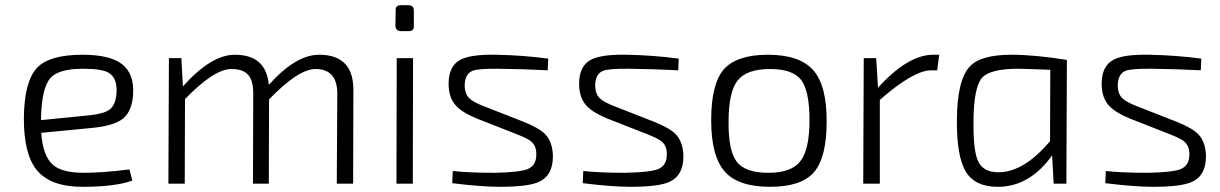

<svg xmlns="http://www.w3.org/2000/svg" viewBox="-20 -708 4703 740"><path d="M490 -12Q424 12 298 12Q176 12 123 -51Q72 -111 72 -251Q73 -395 124 -448Q172 -497 298 -497Q403 -497 450 -461Q498 -424 493 -344Q489 -279 453 -250Q418 -223 335 -215L139 -196Q145 -106 185 -72Q220 -42 303 -42Q374 -42 479 -55ZM328 -264Q383 -270 404 -287Q426 -305 429 -349Q433 -408 398 -428Q372 -443 300 -443Q207 -443 175 -408Q140 -369 138 -249V-245Z M685 -375Q794 -497 885 -497Q1006 -497 1016 -381Q1120 -497 1210 -497Q1342 -497 1342 -362L1341 0H1278L1280 -349Q1279 -442 1196 -442Q1130 -442 1017 -325L1016 0H955L956 -349Q956 -398 936 -420Q916 -442 872 -442Q805 -442 693 -326L692 0H629L631 -484H679Z M1553 -688Q1576 -688 1575 -666V-607Q1575 -588 1556 -588H1527Q1504 -588 1504 -610L1505 -669Q1504 -688 1524 -688ZM1508 0 1509 -484H1572L1571 0Z M1818 -251Q1762 -274 1738 -300Q1709 -331 1709 -385Q1709 -454 1755 -478Q1795 -499 1893 -497Q1997 -495 2093 -482L2091 -437Q2000 -442 1902 -443Q1824 -444 1801 -435Q1772 -423 1771 -380Q1771 -346 1789 -329Q1803 -315 1844 -299L1997 -239Q2058 -215 2082 -190Q2110 -160 2111 -106Q2111 -31 2057 -7Q2016 12 1906 12Q1837 12 1723 -2L1725 -49Q1787 -42 1887 -42Q1982 -44 2013 -56Q2047 -70 2047 -112Q2048 -145 2027 -163Q2014 -174 1971 -191Z M2321 -251Q2265 -274 2241 -300Q2212 -331 2212 -385Q2212 -454 2258 -478Q2298 -499 2396 -497Q2500 -495 2596 -482L2594 -437Q2503 -442 2405 -443Q2327 -444 2304 -435Q2275 -423 2274 -380Q2274 -346 2292 -329Q2306 -315 2347 -299L2500 -239Q2561 -215 2585 -190Q2613 -160 2614 -106Q2614 -31 2560 -7Q2519 12 2409 12Q2340 12 2226 -2L2228 -49Q2290 -42 2390 -42Q2485 -44 2516 -56Q2550 -70 2550 -112Q2551 -145 2530 -163Q2517 -174 2474 -191Z M3114 -438Q3167 -378 3166 -239Q3166 -101 3117 -44Q3068 12 2948 12Q2826 12 2774 -46Q2721 -105 2721 -245Q2721 -383 2769 -440Q2819 -497 2940 -497Q3061 -497 3114 -438ZM2824 -399Q2788 -355 2788 -239Q2787 -126 2820 -84Q2853 -42 2941 -42Q3030 -42 3064 -86Q3100 -130 3100 -245Q3100 -358 3067 -401Q3034 -442 2948 -442Q2859 -442 2824 -399Z M3592 -437H3569Q3501 -437 3371 -323V0H3307L3309 -484H3357L3364 -370Q3479 -497 3577 -497H3600Z M4041 0 4035 -109Q3948 12 3826 12Q3737 12 3702 -47Q3667 -105 3668 -246Q3669 -399 3717 -451Q3759 -497 3878 -497Q3969 -497 4092 -477L4090 0ZM4028 -439Q3921 -443 3903 -443Q3795 -443 3764 -407Q3733 -370 3732 -241Q3731 -125 3750 -86Q3770 -44 3828 -44Q3926 -44 4027 -164Z M4335 -251Q4279 -274 4255 -300Q4226 -331 4226 -385Q4226 -454 4272 -478Q4312 -499 4410 -497Q4514 -495 4610 -482L4608 -437Q4517 -442 4419 -443Q4341 -444 4318 -435Q4289 -423 4288 -380Q4288 -346 4306 -329Q4320 -315 4361 -299L4514 -239Q4575 -215 4599 -190Q4627 -160 4628 -106Q4628 -31 4574 -7Q4533 12 4423 12Q4354 12 4240 -2L4242 -49Q4304 -42 4404 -42Q4499 -44 4530 -56Q4564 -70 4564 -112Q4565 -145 4544 -163Q4531 -174 4488 -191Z"/></svg>

Font: Taylor Sans Light
Style: Regular
Weight: 300
Italic angle: -8°
Designer: Natanael Gama
Version: Version 1.001 September 8, 2015